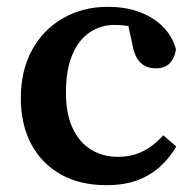

<svg xmlns="http://www.w3.org/2000/svg" viewBox="-20 -528 567 562"><path d="M291 14Q214 14 158 -17.5Q102 -49 71.5 -106Q41 -163 41 -241Q41 -322 74 -382Q107 -442 165 -475Q223 -508 295 -508Q351 -508 393 -491Q435 -474 461 -445.5Q487 -417 495 -383Q491 -357 476.5 -342.5Q462 -328 436 -328Q407 -328 390 -346Q373 -364 368 -396L349 -482L415 -432Q393 -443 369 -449Q345 -455 315 -455Q274 -455 241.5 -432.5Q209 -410 191 -366Q173 -322 173 -257Q173 -195 192.5 -153Q212 -111 246.5 -90Q281 -69 325 -69Q355 -69 378.5 -77Q402 -85 421.5 -99Q441 -113 458 -132L496 -99Q478 -68 451 -42.5Q424 -17 385 -1.5Q346 14 291 14Z"/></svg>

Font: Source Serif 4 SemiBold
Style: Regular
Weight: 600
Designer: Frank Grießhammer
Foundry: Adobe Systems Incorporated
Version: Version 4.004;hotconv 1.0.116;makeotfexe 2.5.65601